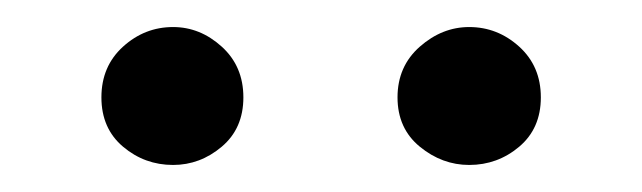

<svg xmlns="http://www.w3.org/2000/svg" viewBox="-20 -792 475 142"><path d="M108 -670Q87 -670 71 -683.5Q55 -697 55 -720Q55 -743 71 -757.5Q87 -772 108 -772Q128 -772 144 -757.5Q160 -743 160 -720Q160 -697 144 -683.5Q128 -670 108 -670ZM327 -670Q307 -670 290.5 -683.5Q274 -697 274 -720Q274 -743 290.5 -757.5Q307 -772 327 -772Q348 -772 364 -757.5Q380 -743 380 -720Q380 -697 364 -683.5Q348 -670 327 -670Z"/></svg>

Font: Noto Serif KR
Style: Regular
Weight: 400
Designer: Ryoko NISHIZUKA  (kana & ideographs); Frank Grießhammer (Latin, Greek & Cyrillic); Wenlong ZHANG  (bopomofo); Sandoll Co
Foundry: Adobe
Version: Version 2.003-H1;hotconv 1.1.1;makeotfexe 2.6.0